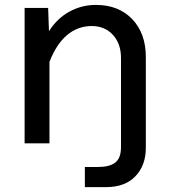

<svg xmlns="http://www.w3.org/2000/svg" viewBox="-20 -583 690 781"><path d="M370.1 -563Q462.9 -563 518.1 -504.9Q573.2 -446.8 573.2 -351.1V18.1Q573.2 89.4 531 133.8Q488.8 178.2 411.1 178.2H325.2V96.2H379.9Q425.8 96.2 449 78.1Q472.2 60.1 472.2 15.1V-347.2Q472.2 -405.3 439.2 -441.2Q406.2 -477.1 353 -477.1Q296.9 -477.1 253.2 -440.7Q209.5 -404.3 181.2 -331.1V0H80.1V-550.8H175.8L179.2 -456.1Q212.4 -508.3 262.2 -535.6Q312 -563 370.1 -563Z"/></svg>

Font: Azeret Mono
Style: Regular
Weight: 400
Designer: Martin Vácha
Foundry: Displaay
Version: Version 1.002